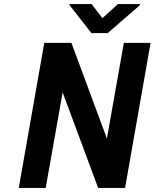

<svg xmlns="http://www.w3.org/2000/svg" viewBox="-20 -921 758 941"><path d="M593 0 718 -711H587L504 -242L330 -711H197L72 0H204L287 -468L461 0ZM482 -832 429 -901H321L320 -897L428 -759H508L666 -896V-901H558Z"/></svg>

Font: Asimov
Style: NarIt
Weight: 500
Designer: Google
Version: Version 2.000980; 2014